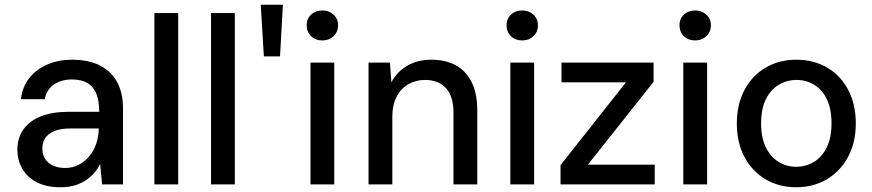

<svg xmlns="http://www.w3.org/2000/svg" viewBox="-20 -775 3667 807"><path d="M235 12Q174 12 133.5 -9.5Q93 -31 73 -67Q53 -103 53 -145Q53 -195 78.5 -231Q104 -267 152 -286Q200 -305 267 -305H397Q397 -351 385 -381Q373 -411 347.5 -426Q322 -441 282 -441Q238 -441 207 -420Q176 -399 168 -358H68Q74 -411 104 -448Q134 -485 180.5 -504.5Q227 -524 282 -524Q353 -524 400.5 -499.5Q448 -475 472.5 -429.5Q497 -384 497 -321V0H409L401 -86Q391 -65 375.5 -47.5Q360 -30 339.5 -16.5Q319 -3 293 4.5Q267 12 235 12ZM254 -69Q285 -69 311 -82.5Q337 -96 355.5 -118.5Q374 -141 384 -169.5Q394 -198 395 -230V-235H277Q234 -235 208 -224Q182 -213 170 -194.5Q158 -176 158 -152Q158 -127 169 -108.5Q180 -90 202 -79.5Q224 -69 254 -69Z M629 0V-720H729V0Z M867 0V-720H967V0Z M1089 -538 1076 -755H1169L1157 -538Z M1285 0V-512H1385V0ZM1335 -605Q1306 -605 1287.5 -623Q1269 -641 1269 -669Q1269 -696 1287.5 -713.5Q1306 -731 1335 -731Q1363 -731 1382 -713.5Q1401 -696 1401 -669Q1401 -641 1382 -623Q1363 -605 1335 -605Z M1529 0V-512H1619L1625 -429Q1648 -473 1691.5 -498.5Q1735 -524 1793 -524Q1852 -524 1895 -501Q1938 -478 1962 -430.5Q1986 -383 1986 -312V0H1886V-302Q1886 -370 1854.5 -404.5Q1823 -439 1766 -439Q1728 -439 1696.5 -421Q1665 -403 1647 -368.5Q1629 -334 1629 -284V0Z M2125 0V-512H2225V0ZM2175 -605Q2146 -605 2127.5 -623Q2109 -641 2109 -669Q2109 -696 2127.5 -713.5Q2146 -731 2175 -731Q2203 -731 2222 -713.5Q2241 -696 2241 -669Q2241 -641 2222 -623Q2203 -605 2175 -605Z M2336 0V-81L2611 -429H2340V-512H2727V-431L2451 -83H2732V0Z M2852 0V-512H2952V0ZM2902 -605Q2873 -605 2854.5 -623Q2836 -641 2836 -669Q2836 -696 2854.5 -713.5Q2873 -731 2902 -731Q2930 -731 2949 -713.5Q2968 -696 2968 -669Q2968 -641 2949 -623Q2930 -605 2902 -605Z M3326 12Q3254 12 3197.5 -21.5Q3141 -55 3109 -115.5Q3077 -176 3077 -256Q3077 -337 3109.5 -397.5Q3142 -458 3198.5 -491Q3255 -524 3327 -524Q3400 -524 3456.5 -491Q3513 -458 3545 -397.5Q3577 -337 3577 -256Q3577 -176 3544.5 -115.5Q3512 -55 3455.5 -21.5Q3399 12 3326 12ZM3326 -74Q3367 -74 3401 -94.5Q3435 -115 3455 -155.5Q3475 -196 3475 -256Q3475 -317 3455.5 -357.5Q3436 -398 3402.5 -418.5Q3369 -439 3328 -439Q3287 -439 3253 -418.5Q3219 -398 3199 -357.5Q3179 -317 3179 -256Q3179 -196 3199 -155.5Q3219 -115 3252.5 -94.5Q3286 -74 3326 -74Z"/></svg>

Font: DM Sans 12pt Medium
Style: Regular
Weight: 500
Version: Version 4.004;gftools[0.9.30]